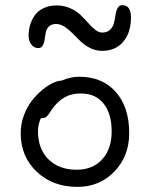

<svg xmlns="http://www.w3.org/2000/svg" viewBox="-20 -751 580 743"><path d="M127.9 -564.9Q111.8 -564.9 101.3 -578.6Q90.8 -592.3 90.8 -613.8Q90.8 -634.8 96.4 -654.1Q102.1 -673.3 114 -690.9Q126 -708.5 147.9 -719.2Q169.9 -730 199.2 -730Q227.5 -730 251.7 -719.2Q275.9 -708.5 291.7 -693.1Q307.6 -677.7 321.3 -662.1Q335 -646.5 348.6 -635.7Q362.3 -625 375 -625Q395 -625 406.2 -636Q417.5 -647 421.1 -662.4Q424.8 -677.7 427 -693.4Q429.2 -709 435.3 -720Q441.4 -731 453.1 -731Q486.8 -731 486.8 -683.1Q486.8 -625 457 -589.6Q427.2 -554.2 375 -554.2Q351.1 -554.2 329.3 -564.9Q307.6 -575.7 291.7 -591.1Q275.9 -606.4 261.2 -621.6Q246.6 -636.7 230 -647.5Q213.4 -658.2 196.8 -658.2Q179.2 -658.2 169.4 -648.7Q159.7 -639.2 157 -625.2Q154.3 -611.3 152.6 -597.7Q150.9 -584 145.3 -574.5Q139.6 -564.9 127.9 -564.9ZM279.8 -27.8Q184.1 -27.8 122.1 -86.4Q60.1 -145 60.1 -235.8Q60.1 -271.5 72.5 -304.7Q85 -337.9 103.5 -361.6Q122.1 -385.3 144 -403.3Q166 -421.4 185.3 -430.2Q204.6 -439 217.8 -439Q253.9 -454.1 286.1 -454.1Q376 -454.1 428 -395.3Q480 -336.4 480 -235.8Q480 -146.5 422.6 -87.2Q365.2 -27.8 279.8 -27.8ZM127 -243.2Q127 -174.8 167.5 -134.5Q208 -94.2 276.9 -94.2Q338.9 -94.2 375.5 -134.5Q412.1 -174.8 412.1 -242.2Q412.1 -311 380.9 -350.1Q349.6 -389.2 293.9 -389.2Q262.2 -389.2 240.7 -379.6Q219.2 -370.1 199.2 -350.1Q187 -337.9 177.2 -322.3Q167.5 -306.6 161.1 -300.3Q154.8 -293.9 143.1 -293.9H138.2Q127 -269 127 -243.2Z"/></svg>

Font: Shantell Sans Irregular
Style: Regular
Weight: 300
Designer: Stephen Nixon, Anya Danilova, Shantell Martin
Foundry: Arrow Type
Version: Version 1.006;[9816181b4]